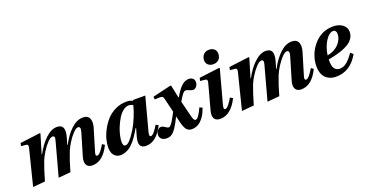

<svg xmlns="http://www.w3.org/2000/svg" viewBox="-36 -1375 3882 2042"><g transform="rotate(-20 1905.0 -354.0)"><path d="M81.1 12.2 182.1 -391.1Q187.5 -411.1 184.1 -421.9Q180.7 -432.6 167 -434.1L108.9 -439.9L116.2 -473.1L344.2 -502L349.1 -496.1L285.2 -283.2H290Q339.8 -377.9 405.8 -439.9Q471.7 -502 535.2 -502Q640.1 -502 596.2 -356L575.2 -284.2L580.1 -283.2Q630.9 -380.4 695.6 -441.2Q760.3 -502 830.1 -502Q858.9 -502 877.7 -490.5Q896.5 -479 904.1 -458.7Q911.6 -438.5 910.9 -412.6Q910.2 -386.7 900.9 -356.9L828.1 -115.2Q812 -67.9 837.9 -67.9Q854.5 -67.9 878.9 -97.4Q903.3 -127 924.8 -166L952.1 -147.9Q875 12.2 753.9 12.2Q708.5 12.2 689.9 -18.8Q671.4 -49.8 687 -106.9L763.2 -363.8Q779.8 -421.9 745.1 -421.9Q723.1 -421.9 688.5 -385.3Q653.8 -348.6 624 -300.8Q594.2 -252.9 578.1 -213.9Q539.6 -115.7 507.8 0L370.1 12.2L475.1 -374Q481.9 -400.4 477.5 -411.1Q473.1 -421.9 455.1 -421.9Q433.1 -421.9 398.2 -384.8Q363.3 -347.7 333.5 -299.3Q303.7 -251 288.1 -211.9Q255.9 -128.9 219.2 0Z M1128.4 -115.2Q1128.4 -67.9 1157.7 -67.9Q1180.7 -67.9 1209.2 -99.4Q1237.8 -130.9 1277.3 -193.8Q1311.5 -250 1338.6 -316.9Q1365.7 -383.8 1380.4 -441.9Q1358.9 -456.1 1331.5 -456.1Q1299.3 -456.1 1267.3 -430.9Q1235.4 -405.8 1211.2 -366.2Q1187 -326.7 1167.7 -280.8Q1148.4 -234.9 1138.4 -190.9Q1128.4 -147 1128.4 -115.2ZM974.6 -107.9Q974.6 -148.9 987.5 -199.2Q1000.5 -249.5 1029.1 -303.2Q1057.6 -356.9 1097.2 -400.9Q1136.7 -444.8 1195.8 -473.4Q1254.9 -502 1322.8 -502Q1366.2 -502 1393.6 -484.9L1397.5 -494.1H1534.7L1433.6 -115.2Q1421.4 -67.9 1444.3 -67.9Q1460.9 -67.9 1485.4 -97.2Q1509.8 -126.5 1531.7 -165L1560.5 -148.9Q1480 12.2 1361.8 12.2Q1264.2 12.2 1299.8 -113.8L1324.7 -202.1H1318.4Q1303.2 -176.3 1293.9 -161.1Q1284.7 -146 1267.3 -120.4Q1250 -94.7 1236.6 -79.1Q1223.1 -63.5 1202.9 -44.2Q1182.6 -24.9 1163.8 -13.9Q1145 -2.9 1121.3 4.6Q1097.7 12.2 1072.8 12.2Q1039.1 12.2 1016.1 -5.6Q993.2 -23.4 983.9 -49.6Q974.6 -75.7 974.6 -107.9Z M1518.1 -49.8Q1518.1 -79.1 1535.9 -101.6Q1553.7 -124 1576.2 -124Q1580.6 -124 1585.7 -122.8Q1590.8 -121.6 1594.5 -120.4Q1598.1 -119.1 1603.3 -116.5Q1608.4 -113.8 1610.8 -112.1Q1613.3 -110.4 1618.4 -107.2Q1623.5 -104 1624.5 -103Q1643.6 -89.8 1656.2 -89.8Q1679.7 -89.8 1732.4 -189.9Q1733.9 -192.4 1742.7 -209Q1751.5 -225.6 1754.4 -231.9L1715.3 -393.1Q1710.9 -411.6 1702.6 -417.2Q1694.3 -422.9 1675.3 -422.9L1615.2 -420.9L1612.3 -452.1L1822.3 -502L1829.1 -498L1860.4 -352.1H1862.3Q1881.3 -387.2 1908.2 -423.8Q1937.5 -463.4 1966.6 -482.7Q1995.6 -502 2029.3 -502Q2055.2 -502 2072.8 -487.3Q2090.3 -472.7 2090.3 -444.8Q2090.3 -417.5 2073.2 -396.7Q2056.2 -376 2034.2 -376Q2020 -376 1992.2 -388.2Q1969.7 -398.9 1956.1 -398.9Q1938.5 -398.9 1918.5 -373Q1898.4 -347.2 1872.1 -300.8L1915 -127.9Q1923.8 -93.8 1931.4 -80.8Q1939 -67.9 1951.2 -67.9Q1982.4 -69.3 2032.2 -179.2L2063.5 -164.1Q2053.7 -136.7 2042 -112.5Q2030.3 -88.4 2013.4 -64.9Q1996.6 -41.5 1977.8 -24.9Q1959 -8.3 1933.8 2Q1908.7 12.2 1881.3 12.2Q1839.4 12.2 1818.4 -16.8Q1797.4 -45.9 1784.2 -102.1L1768.1 -169.9H1765.1Q1761.2 -161.6 1748.5 -137.7Q1735.8 -113.8 1732.4 -106.9Q1716.3 -78.1 1703.9 -59.6Q1691.4 -41 1674.8 -22.9Q1658.2 -4.9 1638.7 3.7Q1619.1 12.2 1596.2 12.2Q1560.5 12.2 1539.3 -5.4Q1518.1 -22.9 1518.1 -49.8Z M2132.8 -106.9 2210 -392.1Q2215.3 -412.1 2211.4 -422.4Q2207.5 -432.6 2192.9 -434.1L2134.8 -439.9L2143.1 -473.1L2373 -502L2378.9 -496.1L2275.9 -115.2Q2263.2 -67.9 2287.1 -67.9Q2302.7 -67.9 2327.1 -97.4Q2351.6 -127 2373 -166L2402.8 -148.9Q2322.3 12.2 2203.1 12.2Q2152.8 12.2 2135 -18.3Q2117.2 -48.8 2132.8 -106.9ZM2250 -631.8Q2250 -667.5 2272.7 -693.8Q2295.4 -720.2 2336.9 -720.2Q2371.6 -720.2 2394.3 -701.2Q2417 -682.1 2417 -647Q2417 -606 2393.3 -582.5Q2369.6 -559.1 2331.1 -559.1Q2294.9 -559.1 2272.5 -578.9Q2250 -598.6 2250 -631.8Z M2444.8 12.2 2545.9 -391.1Q2551.3 -411.1 2547.9 -421.9Q2544.4 -432.6 2530.8 -434.1L2472.7 -439.9L2480 -473.1L2708 -502L2712.9 -496.1L2648.9 -283.2H2653.8Q2703.6 -377.9 2769.5 -439.9Q2835.4 -502 2898.9 -502Q3003.9 -502 2960 -356L2939 -284.2L2943.8 -283.2Q2994.6 -380.4 3059.3 -441.2Q3124 -502 3193.8 -502Q3222.7 -502 3241.5 -490.5Q3260.3 -479 3267.8 -458.7Q3275.4 -438.5 3274.7 -412.6Q3273.9 -386.7 3264.6 -356.9L3191.9 -115.2Q3175.8 -67.9 3201.7 -67.9Q3218.3 -67.9 3242.7 -97.4Q3267.1 -127 3288.6 -166L3315.9 -147.9Q3238.8 12.2 3117.7 12.2Q3072.3 12.2 3053.7 -18.8Q3035.2 -49.8 3050.8 -106.9L3127 -363.8Q3143.6 -421.9 3108.9 -421.9Q3086.9 -421.9 3052.2 -385.3Q3017.6 -348.6 2987.8 -300.8Q2958 -252.9 2941.9 -213.9Q2903.3 -115.7 2871.6 0L2733.9 12.2L2838.9 -374Q2845.7 -400.4 2841.3 -411.1Q2836.9 -421.9 2818.8 -421.9Q2796.9 -421.9 2762 -384.8Q2727.1 -347.7 2697.3 -299.3Q2667.5 -251 2651.9 -211.9Q2619.6 -128.9 2583 0Z M3503.4 -231.9Q3586.9 -248.5 3634 -299.6Q3681.2 -350.6 3681.2 -412.1Q3681.2 -433.1 3671.6 -444.6Q3662.1 -456.1 3644.5 -456.1Q3615.7 -456.1 3585.4 -424.3Q3555.2 -392.6 3532.7 -340.6Q3510.3 -288.6 3503.4 -231.9ZM3350.6 -161.1Q3350.6 -220.2 3371.1 -279.3Q3391.6 -338.4 3431.2 -388.2Q3522 -502 3661.1 -502Q3726.1 -502 3767.8 -470.2Q3809.6 -438.5 3809.6 -386.2Q3809.6 -329.1 3763.2 -286.1Q3728.5 -255.4 3667.5 -231.4Q3606.4 -207.5 3499.5 -187V-163.1Q3499.5 -133.8 3506.1 -110.6Q3512.7 -87.4 3531 -70.8Q3549.3 -54.2 3577.1 -54.2Q3619.6 -54.2 3657 -84.2Q3694.3 -114.3 3737.3 -175.8L3767.6 -151.9Q3676.3 12.2 3513.2 12.2Q3490.2 12.2 3468.8 7.6Q3447.3 2.9 3425 -9.3Q3402.8 -21.5 3387 -40.3Q3371.1 -59.1 3360.8 -90.1Q3350.6 -121.1 3350.6 -161.1Z"/></g></svg>

Font: Linguistics Pro
Style: Bold Italic
Weight: 700
Italic angle: -12°
Designer: Stefan Peev, Context Ltd
Foundry: Stefan Peev, Context Ltd
Version: Version 001.000